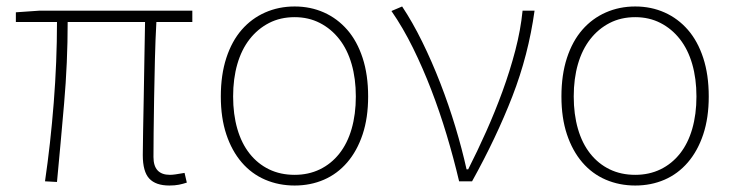

<svg xmlns="http://www.w3.org/2000/svg" viewBox="-20 -560 2268 593"><path d="M503 13Q461 13 441 -8.5Q421 -30 421 -81Q421 -108 422 -156.5Q423 -205 424 -262.5Q425 -320 426 -380.5Q427 -441 428 -492H189Q189 -367 178 -240.5Q167 -114 156 2L119 0Q136 -116 146 -243Q156 -370 156 -492H29V-522L101 -527H574V-492H463Q460 -439 458.5 -377.5Q457 -316 456 -257.5Q455 -199 454.5 -150.5Q454 -102 454 -75Q454 -20 505 -20Q512 -20 522.5 -21.5Q533 -23 550 -26L557 4Q545 8 532.5 10.5Q520 13 503 13Z M890 13Q841 13 799 -5Q757 -23 726.5 -58.5Q696 -94 679 -145Q662 -196 662 -262Q662 -329 679 -381Q696 -433 726.5 -468Q757 -503 799 -521.5Q841 -540 890 -540Q939 -540 980.5 -521.5Q1022 -503 1052.5 -468Q1083 -433 1100 -381Q1117 -329 1117 -262Q1117 -196 1100 -145Q1083 -94 1052.5 -58.5Q1022 -23 980.5 -5Q939 13 890 13ZM890 -20Q933 -20 968 -37Q1003 -54 1028 -85.5Q1053 -117 1066 -162Q1079 -207 1079 -262Q1079 -317 1066 -362Q1053 -407 1028 -439Q1003 -471 968 -489Q933 -507 890 -507Q846 -507 811 -489Q776 -471 751 -439Q726 -407 713 -362Q700 -317 700 -262Q700 -207 713 -162Q726 -117 751 -85.5Q776 -54 811 -37Q846 -20 890 -20Z M1398 0Q1381 -72 1359.5 -143.5Q1338 -215 1312 -282.5Q1286 -350 1255.5 -412Q1225 -474 1189 -526L1222 -540Q1254 -492 1284 -431Q1314 -370 1340 -303Q1366 -236 1386.5 -168Q1407 -100 1421 -37H1426Q1454 -92 1481.5 -153.5Q1509 -215 1532 -278Q1555 -341 1571.5 -404Q1588 -467 1594 -527H1631Q1612 -390 1562.5 -262.5Q1513 -135 1438 0H1398Z M1942 13Q1893 13 1851 -5Q1809 -23 1778.5 -58.5Q1748 -94 1731 -145Q1714 -196 1714 -262Q1714 -329 1731 -381Q1748 -433 1778.5 -468Q1809 -503 1851 -521.5Q1893 -540 1942 -540Q1991 -540 2032.5 -521.5Q2074 -503 2104.5 -468Q2135 -433 2152 -381Q2169 -329 2169 -262Q2169 -196 2152 -145Q2135 -94 2104.5 -58.5Q2074 -23 2032.5 -5Q1991 13 1942 13ZM1942 -20Q1985 -20 2020 -37Q2055 -54 2080 -85.5Q2105 -117 2118 -162Q2131 -207 2131 -262Q2131 -317 2118 -362Q2105 -407 2080 -439Q2055 -471 2020 -489Q1985 -507 1942 -507Q1898 -507 1863 -489Q1828 -471 1803 -439Q1778 -407 1765 -362Q1752 -317 1752 -262Q1752 -207 1765 -162Q1778 -117 1803 -85.5Q1828 -54 1863 -37Q1898 -20 1942 -20Z"/></svg>

Font: SpoqaHanSans
Style: Thin
Weight: 250
Designer: [Spoqa Han Sans] Dong-huui Kim \uAE40 \uB3D9 \uD718   [Noto Sans] Ryoko NISHIZUKA \u897F \u585A \u6DBC \u5B50  (kana & i
Foundry: Spoqa (http://bi.spoqa.com)
Version: Version 1.004;PS 1.004;hotconv 1.0.82;makeotf.lib2.5.63406